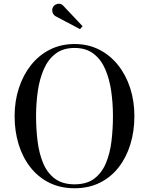

<svg xmlns="http://www.w3.org/2000/svg" viewBox="-20 -995 795 1025"><path d="M378 10Q302 10 242.5 -19.8Q183 -49.5 141.8 -102.5Q100.5 -155.5 79.2 -225.2Q58 -295 58 -375Q58 -455 80.8 -524.8Q103.5 -594.5 145.5 -647.5Q187.5 -700.5 246.5 -730.2Q305.5 -760 378 -760Q450.5 -760 509.2 -730.2Q568 -700.5 610.2 -647.5Q652.5 -594.5 675 -524.8Q697.5 -455 697.5 -375Q697.5 -295 676.2 -225.2Q655 -155.5 614 -102.5Q573 -49.5 513.5 -19.8Q454 10 378 10ZM378 -11Q443.5 -11 483.8 -41.8Q524 -72.5 545.8 -124.8Q567.5 -177 575.2 -242Q583 -307 583 -375Q583 -443 573.8 -508Q564.5 -573 542 -625.2Q519.5 -677.5 479.5 -708.2Q439.5 -739 378 -739Q316.5 -739 276.5 -708.2Q236.5 -677.5 213.8 -625.2Q191 -573 181.8 -508Q172.5 -443 172.5 -375Q172.5 -307 180.5 -242Q188.5 -177 210 -124.8Q231.5 -72.5 272.2 -41.8Q313 -11 378 -11ZM407 -839.5 276.5 -908.5Q268.5 -913 263.8 -921.2Q259 -929.5 258.8 -939.5Q258.5 -949.5 263 -957.5Q268 -966 277.5 -971Q287 -976 298.2 -975Q309.5 -974 319 -963L421 -855Z"/></svg>

Font: BodoniModa 10 Custom
Style: Regular
Weight: 400
Designer: Owen Earl
Foundry: indestructible type
Version: Version 2.005